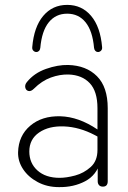

<svg xmlns="http://www.w3.org/2000/svg" viewBox="-20 -758 524 786"><path d="M54 -135Q56 -203 104 -243.5Q152 -284 227 -282Q302 -280 379 -228L391 -220L383 -197L368 -205Q305 -238 242.5 -240.5Q180 -243 140 -215.5Q100 -188 100 -138Q100 -90 133.5 -60Q167 -30 224 -30Q252 -30 287.5 -39.5Q323 -49 351 -74Q379 -99 379 -144V-315Q379 -384 347.5 -417.5Q316 -451 261 -453Q225 -454 188 -440.5Q151 -427 119 -395Q107 -383 96.5 -385.5Q86 -388 83.5 -399.5Q81 -411 90 -422Q120 -459 168.5 -476Q217 -493 259 -492Q333 -490 377 -446Q421 -402 421 -315V-16Q421 -5 416 0.5Q411 6 401 6Q391 6 385.5 0Q380 -6 380 -16V-97H391Q376 -41 328.5 -16Q281 9 221 8Q173 8 134.5 -12.5Q96 -33 74.5 -65.5Q53 -98 54 -135ZM112 -565Q119 -648 157 -693Q195 -738 255 -738Q315 -738 353 -693Q391 -648 398 -565Q399 -556 393.5 -550.5Q388 -545 381 -545Q375 -545 370.5 -549.5Q366 -554 365 -562Q359 -631 330.5 -666.5Q302 -702 255 -702Q208 -702 179.5 -666.5Q151 -631 145 -562Q144 -554 139.5 -549.5Q135 -545 129 -545Q122 -545 116.5 -550.5Q111 -556 112 -565Z"/></svg>

Font: SN Pro Thin
Style: Regular
Weight: 200
Designer: Tobias Whetton
Foundry: Supernotes
Version: Version 1.003;Glyphs 3.3 (3324)